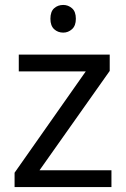

<svg xmlns="http://www.w3.org/2000/svg" viewBox="-20 -757 510 777"><path d="M431 0H39V-58L327 -468H56V-536H424V-470L140 -68H431ZM236 -737Q256 -737 271.5 -723.5Q287 -710 287 -681Q287 -653 271.5 -639Q256 -625 236 -625Q214 -625 199 -639Q184 -653 184 -681Q184 -710 199 -723.5Q214 -737 236 -737Z"/></svg>

Font: Noto Sans Hebrew Droid
Style: Regular
Weight: 400
Designer: Monotype Design Team
Foundry: Monotype Imaging Inc.
Version: Version 1.100